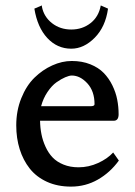

<svg xmlns="http://www.w3.org/2000/svg" viewBox="-20 -672 499 709"><path d="M134.8 -651.9V-647Q142.1 -609.9 172.1 -586.4Q202.1 -563 243.2 -563Q284.2 -563 314.5 -586.7Q344.7 -610.4 352.1 -651.9L378.9 -640.1Q369.6 -572.8 329.6 -532.5Q289.6 -492.2 243.2 -492.2Q191.4 -492.2 154.8 -531.5Q118.2 -570.8 106.9 -640.1ZM131.8 -279.8H314.9Q329.1 -279.8 329.1 -287.1Q329.1 -335.4 302.5 -364.3Q275.9 -393.1 245.1 -393.1Q235.8 -393.1 220.9 -386.7Q206.1 -380.4 188.7 -368.2Q171.4 -356 155.5 -332.5Q139.6 -309.1 131.8 -279.8ZM397.9 -108.9 418.9 -79.1Q386.7 -34.7 341.3 -8.8Q295.9 17.1 242.2 17.1Q192.4 17.1 153.3 -0.7Q114.3 -18.6 89.8 -49.6Q65.4 -80.6 52.7 -121.1Q40 -161.6 40 -209Q40 -263.2 58.6 -309.3Q77.1 -355.5 106.9 -384.8Q136.7 -414.1 172.9 -430.4Q209 -446.8 245.1 -446.8Q283.2 -446.8 313.5 -434.6Q343.8 -422.4 363 -402.6Q382.3 -382.8 395 -356.7Q407.7 -330.6 412.8 -304.2Q418 -277.8 418 -250Q418 -226.1 399.9 -226.1H127.9Q128.4 -199.7 133.1 -176.3Q137.7 -152.8 148.2 -129.9Q158.7 -106.9 174.3 -90.6Q189.9 -74.2 214.6 -64.2Q239.3 -54.2 270 -54.2Q307.6 -54.2 342.3 -70.1Q377 -85.9 397.9 -108.9Z"/></svg>

Font: Linear Smooth Low Contrast
Style: Regular
Weight: 500
Designer: Philipp H. Poll, Flanker
Foundry: Philipp H. Poll, reworked by Flanker
Version: Version 1.010 | FøM Fix